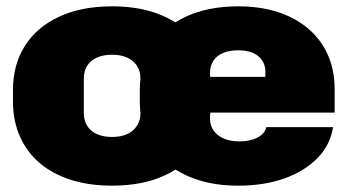

<svg xmlns="http://www.w3.org/2000/svg" viewBox="-20 -576 1100 607"><path d="M334 11Q262 11 204 -7.5Q146 -26 105.5 -60.5Q65 -95 43 -144.5Q21 -194 21 -255V-291Q21 -372 59 -431.5Q97 -491 167.5 -523.5Q238 -556 334 -556Q407 -556 464.5 -537.5Q522 -519 563 -484Q604 -449 625.5 -400.5Q647 -352 647 -291V-255Q647 -173 609 -113.5Q571 -54 501 -21.5Q431 11 334 11ZM334 -143Q362 -143 382 -152Q402 -161 413 -178.5Q424 -196 424 -217V-328Q424 -351 413 -368Q402 -385 382 -394Q362 -403 334 -403Q307 -403 286.5 -394Q266 -385 255.5 -368Q245 -351 245 -328V-217Q245 -196 255.5 -178.5Q266 -161 286.5 -152Q307 -143 334 -143ZM733 11Q662 11 605 -7.5Q548 -26 507 -60.5Q466 -95 444 -144Q422 -193 422 -255V-291Q422 -373 460.5 -432.5Q499 -492 569 -524Q639 -556 733 -556Q802 -556 858 -538Q914 -520 954.5 -485.5Q995 -451 1016.5 -402.5Q1038 -354 1038 -294V-220H610V-333H833L819 -319V-350Q819 -370 808.5 -385.5Q798 -401 779 -409Q760 -417 733 -417Q705 -417 685 -408.5Q665 -400 654.5 -384Q644 -368 644 -346V-200Q644 -179 655.5 -163Q667 -147 687.5 -138Q708 -129 737 -129Q770 -129 793 -140.5Q816 -152 822 -174H1033Q1024 -117 983 -75.5Q942 -34 878 -11.5Q814 11 733 11Z"/></svg>

Font: Hubot Sans Condensed ExtraLight Black
Style: Regular
Weight: 900
Version: Version 2.000